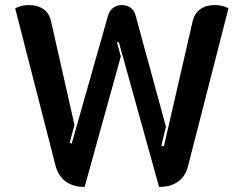

<svg xmlns="http://www.w3.org/2000/svg" viewBox="-20 -729 962 758"><path d="M200 -72 40 -696Q62 -709 94 -709Q129 -709 151.5 -693Q174 -677 181 -647L274 -236L255 -165L263 -162L407 -669Q413 -688 427.5 -698.5Q442 -709 461 -709Q481 -709 495.5 -698.5Q510 -688 515 -669L635 -229L617 -154L627 -151L741 -647Q748 -676 770.5 -692.5Q793 -709 827 -709Q860 -709 882 -696L722 -72Q712 -33 683 -12Q654 9 608 9L449 -563L442 -561L457 -506L314 9Q269 9 240 -12Q211 -33 200 -72Z"/></svg>

Font: K2D SemiBold
Style: Regular
Weight: 600
Designer: Katatrad Aksorn Co.,Ltd.
Foundry: Cadson Demak Co.,Ltd.
Version: Version 1.000; ttfautohint (v1.6)